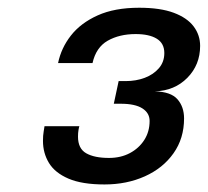

<svg xmlns="http://www.w3.org/2000/svg" viewBox="-20 -764 537 496"><path d="M380 -528Q421.5 -527 438.5 -507.5Q455.5 -488 455.5 -458Q455.5 -406.5 428.2 -368Q401 -329.5 354.2 -308.5Q307.5 -287.5 250 -287.5Q192 -287.5 157 -302.5Q122 -317.5 106.5 -343Q91 -368.5 91 -400Q91 -414 92.8 -424.2Q94.5 -434.5 95 -438H185Q184 -435.5 182.8 -428.2Q181.5 -421 181.5 -411Q181.5 -380 202.8 -368Q224 -356 261.5 -356Q292 -356 315.5 -368.5Q339 -381 352.8 -402.5Q366.5 -424 366.5 -451.5Q366.5 -472 347.8 -484Q329 -496 292 -496H274L286.5 -554.5H304.5Q331.5 -554.5 354 -563Q376.5 -571.5 390.5 -587.8Q404.5 -604 404.5 -627Q404.5 -652 385 -664Q365.5 -676 330.5 -676Q288.5 -676 258.2 -658.8Q228 -641.5 219 -601H130Q138 -640 163.2 -672.2Q188.5 -704.5 232.2 -724.2Q276 -744 339.5 -744Q394 -744 428.8 -731Q463.5 -718 480.2 -695.8Q497 -673.5 497 -645.5Q497 -596.5 464 -563Q431 -529.5 380 -528Z"/></svg>

Font: Epilogue Medium
Style: Italic
Weight: 500
Italic angle: -12°
Designer: Tyler Finck
Foundry: Etcetera Type Co
Version: Version 2.112